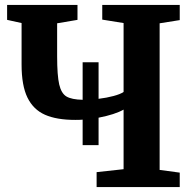

<svg xmlns="http://www.w3.org/2000/svg" viewBox="-20 -763 790 783"><path d="M382 -283V-171H317V-275Q306 -274 287 -274Q211 -274 163.5 -295Q116 -316 92 -365Q68 -414 68 -500V-669L9 -682V-743H296V-682L213 -668V-534Q213 -455 221.5 -418.5Q230 -382 251 -369.5Q272 -357 317 -356V-509H382V-360Q415 -364 443 -371.5Q471 -379 484 -388V-669L397 -683V-743H713V-681L631 -668V-70L713 -59V0H374V-61L484 -73V-316Q449 -296 382 -283Z"/></svg>

Font: Koeln Type Serif
Style: Bold
Weight: 700
Designer: Eben Sorkin
Foundry: Eben Sorkin
Version: Version 2.002